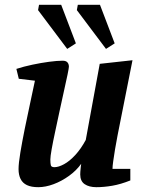

<svg xmlns="http://www.w3.org/2000/svg" viewBox="-20 -767 604 797"><path d="M139 10Q110 10 92 1.5Q74 -7 65.5 -24Q57 -41 57 -65Q57 -89 64.5 -134Q72 -179 83 -233.5Q94 -288 105.5 -340.5Q117 -393 125 -432L58 -440L48 -481Q79 -491 114.5 -498.5Q150 -506 183.5 -510.5Q217 -515 240 -515Q254 -515 260 -508Q266 -501 266 -490Q266 -485 260.5 -458Q255 -431 246 -391.5Q237 -352 227.5 -307Q218 -262 209 -220.5Q200 -179 194.5 -148Q189 -117 189 -105Q189 -89 191 -81Q193 -73 206 -73Q223 -73 246 -85.5Q269 -98 292.5 -123.5Q316 -149 336 -186L394 -502L530 -517L468 -205Q462 -175 457.5 -147Q453 -119 450 -98Q447 -77 447 -66H521V-18Q481 -2 446 4Q411 10 380 10Q350 10 331.5 -2.5Q313 -15 313 -43Q313 -47 313.5 -54.5Q314 -62 315 -71Q316 -80 317 -87Q297 -59 266.5 -37Q236 -15 202.5 -2.5Q169 10 139 10ZM420 -564 299 -725 303 -747H395L456 -587ZM259 -564 138 -725 142 -747H234L295 -587Z"/></svg>

Font: Manuale
Style: Bold Italic
Weight: 700
Italic angle: -11°
Version: Version 1.002